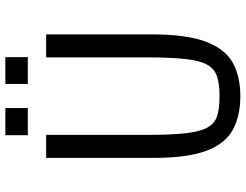

<svg xmlns="http://www.w3.org/2000/svg" viewBox="-118 -766 898 701"><g transform="rotate(-90 330.5 -415.0)"><path d="M330 14Q258 14 207.5 -13.5Q157 -41 131 -110Q105 -179 105 -302V-695H189V-329Q189 -239 195 -186Q201 -133 216 -106Q231 -79 258.5 -70.5Q286 -62 330 -62Q374 -62 402 -71Q430 -80 445 -106.5Q460 -133 466 -186.5Q472 -240 472 -329V-695H556V-311Q556 -183 529.5 -112.5Q503 -42 453 -14Q403 14 330 14ZM188 -762V-844H287V-762ZM375 -762V-844H473V-762Z"/></g></svg>

Font: Ruda
Style: Regular
Weight: 400
Designer: Mariela Monsalve and Angelina Sanchez
Foundry: Mariela Monsalve and Angelina Sanchez
Version: Version 2.000